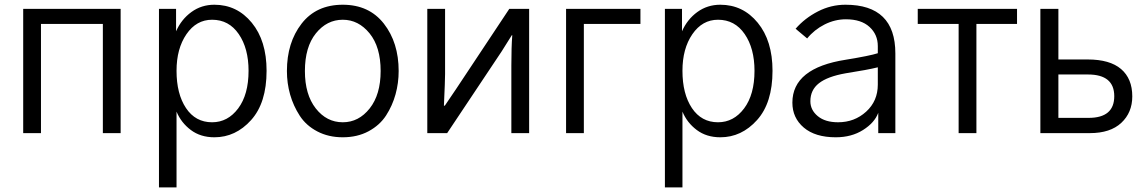

<svg xmlns="http://www.w3.org/2000/svg" viewBox="-20 -563 4852 812"><path d="M78.1 0V-525.4H490.2V0H415V-461.9H153.3V0Z M726.6 -263.7Q726.6 -166 766.6 -106Q806.6 -45.9 877 -45.9Q943.4 -45.9 987.3 -104.5Q1031.2 -163.1 1031.2 -263.7Q1031.2 -358.4 989.7 -418.9Q948.2 -479.5 877 -479.5Q810.5 -479.5 768.6 -418.5Q726.6 -357.4 726.6 -263.7ZM652.3 229.5V-525.4H724.6V-430.7Q747.1 -481.4 789.6 -512.2Q832 -543 886.7 -543Q982.4 -543 1044.9 -466.8Q1107.4 -390.6 1107.4 -263.7Q1107.4 -127.9 1042 -55.2Q976.6 17.6 886.7 17.6Q828.1 17.6 787.1 -13.2Q746.1 -43.9 726.6 -90.8V229.5Z M1269.5 -262.7Q1269.5 -163.1 1315.4 -104.5Q1361.3 -45.9 1429.7 -45.9Q1497.1 -45.9 1543.5 -104.5Q1589.8 -163.1 1589.8 -262.7Q1589.8 -364.3 1543 -421.9Q1496.1 -479.5 1429.7 -479.5Q1362.3 -479.5 1315.9 -421.9Q1269.5 -364.3 1269.5 -262.7ZM1193.4 -262.7Q1193.4 -382.8 1255.4 -462.9Q1317.4 -543 1429.7 -543Q1541 -543 1603.5 -462.9Q1666 -382.8 1666 -262.7Q1666 -211.9 1652.8 -164.1Q1639.6 -116.2 1612.8 -74.7Q1585.9 -33.2 1538.6 -7.8Q1491.2 17.6 1429.7 17.6Q1369.1 17.6 1321.8 -7.3Q1274.4 -32.2 1247.6 -73.7Q1220.7 -115.2 1207 -163.1Q1193.4 -210.9 1193.4 -262.7Z M1787.1 0V-525.4H1862.3V-250Q1862.3 -223.6 1857.4 -116.2H1861.3L1910.2 -188.5L2133.8 -525.4H2217.8V0H2142.6V-286.1Q2142.6 -364.3 2146.5 -414.1H2144.5L2101.6 -345.7L1871.1 0Z M2374 0V-525.4H2688.5V-461.9H2449.2V0Z M2866.2 -263.7Q2866.2 -166 2906.2 -106Q2946.3 -45.9 3016.6 -45.9Q3083 -45.9 3127 -104.5Q3170.9 -163.1 3170.9 -263.7Q3170.9 -358.4 3129.4 -418.9Q3087.9 -479.5 3016.6 -479.5Q2950.2 -479.5 2908.2 -418.5Q2866.2 -357.4 2866.2 -263.7ZM2792 229.5V-525.4H2864.3V-430.7Q2886.7 -481.4 2929.2 -512.2Q2971.7 -543 3026.4 -543Q3122.1 -543 3184.6 -466.8Q3247.1 -390.6 3247.1 -263.7Q3247.1 -127.9 3181.6 -55.2Q3116.2 17.6 3026.4 17.6Q2967.8 17.6 2926.8 -13.2Q2885.7 -43.9 2866.2 -90.8V229.5Z M3407.2 -134.8Q3407.2 -97.7 3438.5 -71.8Q3469.7 -45.9 3524.4 -45.9Q3593.8 -45.9 3643.1 -90.8Q3692.4 -135.7 3692.4 -205.1V-278.3Q3649.4 -267.6 3555.7 -252.9Q3479.5 -239.3 3443.4 -210.9Q3407.2 -182.6 3407.2 -134.8ZM3331.1 -128.9Q3331.1 -275.4 3557.6 -310.5Q3659.2 -327.1 3692.4 -337.9V-368.2Q3692.4 -417 3657.2 -449.2Q3622.1 -481.4 3557.6 -481.4Q3510.7 -481.4 3467.3 -459.5Q3423.8 -437.5 3393.6 -400.4L3344.7 -441.4Q3383.8 -486.3 3439 -514.6Q3494.1 -543 3555.7 -543Q3766.6 -543 3766.6 -336.9V0H3694.3V-85.9Q3678.7 -43.9 3629.9 -13.2Q3581.1 17.6 3514.6 17.6Q3427.7 17.6 3379.4 -23.4Q3331.1 -64.5 3331.1 -128.9Z M3861.3 -461.9V-525.4H4281.2V-461.9H4109.4V0H4034.2V-461.9Z M4379.9 0V-525.4H4456.1V-311.5H4580.1Q4673.8 -311.5 4721.2 -271Q4768.6 -230.5 4768.6 -155.3Q4768.6 -86.9 4722.2 -43.5Q4675.8 0 4588.9 0ZM4456.1 -64.5H4584Q4692.4 -64.5 4692.4 -156.2Q4692.4 -248 4581.1 -248H4456.1Z"/></svg>

Font: Gothic A1
Style: Regular
Weight: 400
Designer: HanYang I&C Co.,Ltd.
Foundry: HanYang I&C Co.,Ltd.
Version: Version 2.50